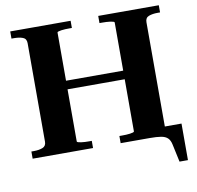

<svg xmlns="http://www.w3.org/2000/svg" viewBox="-92 -804 1080 1055"><g transform="rotate(-10 448.5 -277.0)"><path d="M212 -390H679V-342H212ZM33 0V-40H47Q76 -40 96 -48Q116 -56 116 -80V-630Q116 -655 96 -662.5Q76 -670 47 -670H33V-710H370V-670H357Q345 -670 333 -669.5Q321 -669 311 -667.5Q301 -666 294.5 -664Q288 -662 288 -659V-51Q288 -48 294.5 -46Q301 -44 311 -42.5Q321 -41 333 -40.5Q345 -40 357 -40H370V0ZM524 0V-40H538Q550 -40 562 -40.5Q574 -41 584 -42.5Q594 -44 600.5 -46Q607 -48 607 -51V-659Q607 -662 600.5 -664Q594 -666 584 -667.5Q574 -669 562 -669.5Q550 -670 538 -670H524V-710H862V-670H848Q820 -670 799.5 -662.5Q779 -655 779 -630V0ZM686 0H614V-48H872V156H825L804 58Q799 33 786 20.5Q773 8 749 4Q725 0 686 0Z"/></g></svg>

Font: Roboto Serif 120pt Expanded SemiBold
Style: Regular
Weight: 600
Width: 7
Designer: Greg Gazdowicz
Foundry: Commercial Type
Version: Version 1.008